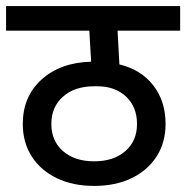

<svg xmlns="http://www.w3.org/2000/svg" viewBox="-30 -668 613 632"><path d="M563 -567H357L363 -456Q434 -439 474.5 -387Q515 -335 515 -260Q515 -199 485.5 -153Q456 -107 403 -81.5Q350 -56 280 -56Q210 -56 157 -81.5Q104 -107 74.5 -153Q45 -199 45 -260Q45 -350 106.5 -406Q168 -462 270 -465L264 -567H-10V-648H563ZM421 -260Q421 -316 385 -350Q349 -384 290 -384H280Q216 -384 177.5 -350Q139 -316 139 -260Q139 -204 177.5 -170.5Q216 -137 280 -137Q344 -137 382.5 -170.5Q421 -204 421 -260Z"/></svg>

Font: Madhuban
Style: Regular
Weight: 400
Designer: jaikishan Patel
Foundry: MagicType
Version: Version 1.000